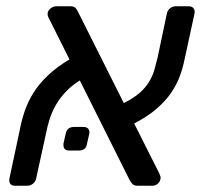

<svg xmlns="http://www.w3.org/2000/svg" viewBox="-20 -591 640 611"><path d="M10 -23 42 -173Q48 -206 58.5 -237Q69 -268 87 -296.5Q105 -325 133 -351.5Q161 -378 201 -402L136 -532Q130 -542 132 -551Q134 -559 142 -565Q150 -571 158 -571H205Q216 -571 221 -565Q226 -559 228 -554L374 -263Q406 -279 425 -296Q444 -313 455 -331.5Q466 -350 471.5 -369.5Q477 -389 482 -410L511 -548Q513 -558 521 -564.5Q529 -571 539 -571H581Q591 -571 596 -564.5Q601 -558 599 -548L568 -405Q562 -375 552 -348Q542 -321 524.5 -295.5Q507 -270 479 -245.5Q451 -221 407 -198L487 -39Q490 -32 491 -28Q492 -24 490 -20Q489 -12 481.5 -6Q474 0 466 0H417Q406 0 401 -6Q396 -12 393 -17L234 -335Q207 -318 188 -297.5Q169 -277 157 -255.5Q145 -234 138 -212Q131 -190 127 -169L95 -23Q93 -13 85 -6.5Q77 0 67 0H27Q17 0 12.5 -6.5Q8 -13 10 -23ZM182 -134 189 -165Q193 -187 216 -187H246Q256 -187 261 -181Q266 -175 264 -165L257 -134Q254 -112 231 -112H200Q180 -112 182 -134Z"/></svg>

Font: SVN-Rubik
Style: Italic
Weight: 400
Italic angle: -12°
Designer: Hubert and Fischer
Foundry: Hubert & Fischer
Version: Version 2.101; ttfautohint (v1.8.3)